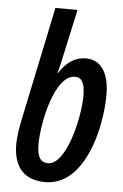

<svg xmlns="http://www.w3.org/2000/svg" viewBox="-54 -799 543 848"><g transform="rotate(5 217.0 -375.0)"><path d="M179 10C353 10 415 -247 415 -398C415 -496 376 -550 311 -550C264 -550 225 -525 193 -474H191C198 -499 204 -523 207 -540L255 -760H157L53 -263C44 -223 37 -176 37 -146C37 -40 89 10 179 10ZM184 -74C151 -74 135 -98 135 -153C135 -253 181 -465 270 -465C300 -465 314 -440 314 -386C314 -278 262 -74 184 -74Z"/></g></svg>

Font: Noto Sans UI Condensed Medium
Style: Italic
Weight: 500
Width: 3
Italic angle: -12°
Designer: Monotype Design Team
Foundry: Monotype Imaging Inc.
Version: Version 1.901